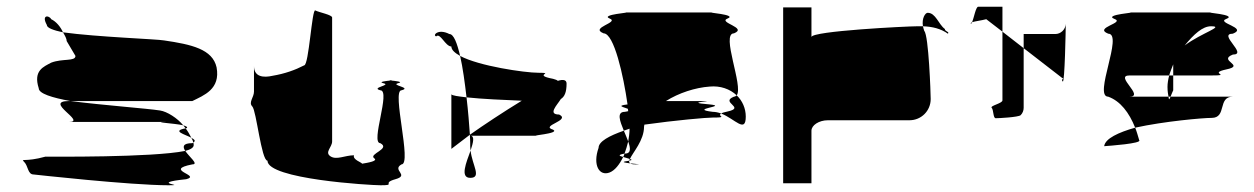

<svg xmlns="http://www.w3.org/2000/svg" viewBox="-20 -732 3723 570"><path d="M52 -251C64 -239 62 -214 80 -214C80 -214 367 -182 480 -182C540 -182 417 -188 533 -200C579 -212 463 -227 551 -244C571 -244 542 -266 530 -284C431 -264 130 -267 115 -267C54 -250 40 -263 52 -251ZM95 -470C95 -454 135 -442 189 -432H551C585 -449 635 -467 623 -532C611 -586 549 -600 467 -612C446 -616 269 -622 167 -636C173 -626 178 -617 178 -610L204 -566C204 -549 166 -559 132 -546C110 -534 78 -523 95 -470ZM119 -658C102 -689 126 -687 132 -675C147 -668 160 -652 167 -636C139 -642 119 -649 119 -658ZM185 -370C238 -370 107 -432 185 -432H189C292 -419 417 -410 455 -404C476 -401 507 -381 524 -360C499 -366 419 -370 480 -370ZM524 -360C526 -357 529 -354 531 -351H533C539 -354 534 -357 524 -360ZM530 -284C522 -296 522 -307 551 -307C552 -308 553 -308 554 -309C555 -306 555 -303 555 -301C555 -294 546 -288 530 -284ZM531 -351C538 -342 544 -331 548 -323C530 -333 488 -343 531 -351ZM548 -323C551 -318 553 -313 554 -309C562 -314 557 -318 548 -323Z M729 -416C741 -404 756 -255 774 -255C774 -200 1079 -182 1110 -182C1158 -182 1111 -188 1154 -200C1197 -212 1142 -227 1172 -244C1204 -244 1142 -464 1172 -464C1204 -472 1138 -479 1162 -485C1180 -489 1152 -492 1140 -493C1129 -492 1101 -489 1118 -485C1144 -479 1079 -472 1109 -464C1141 -464 1079 -307 1109 -307C1141 -290 1073 -275 1091 -262C1103 -254 1073 -249 1055 -246C1054 -250 1026 -258 1031 -271C1004 -271 979 -256 961 -268C943 -280 966 -295 966 -312V-680C966 -688 928 -695 916 -701C906 -707 897 -538 883 -538C856 -524 825 -513 789 -507C763 -501 734 -503 734 -536V-460C734 -443 717 -428 729 -416ZM1140 -493C1135 -494 1133 -494 1140 -494C1147 -494 1145 -494 1140 -493Z M1275 -624C1287 -636 1302 -594 1320 -594C1320 -584 1330 -575 1346 -566C1337 -604 1327 -631 1314 -631C1281 -648 1263 -627 1275 -624ZM1320 -290C1320 -290 1342 -307 1375 -332C1373 -361 1370 -401 1365 -443C1340 -446 1323 -448 1320 -452ZM1346 -566C1401 -536 1538 -516 1578 -516C1631 -516 1558 -510 1622 -498C1630 -496 1634 -494 1636 -492C1652 -497 1662 -495 1662 -484C1662 -458 1656 -445 1645 -438C1634 -420 1605 -392 1640 -392C1676 -374 1582 -359 1622 -347C1645 -335 1543 -329 1578 -329H1376C1390 -329 1385 -309 1377 -285C1377 -289 1376 -292 1376 -296C1376 -303 1376 -316 1375 -332C1416 -361 1475 -400 1529 -433C1481 -435 1410 -438 1365 -443C1360 -486 1354 -531 1346 -566ZM1376 -204C1411 -204 1382 -241 1377 -285C1364 -249 1345 -204 1376 -204Z M1757 -293C1739 -242 1759 -208 1790 -220C1805 -226 1819 -243 1830 -266C1819 -269 1812 -272 1834 -276C1838 -287 1842 -299 1845 -312C1841 -322 1837 -333 1832 -344C1789 -329 1757 -312 1757 -293ZM1772 -633C1729 -650 1820 -665 1790 -677C1760 -689 1860 -695 1835 -695H2096C2070 -695 2171 -689 2140 -677C2110 -665 2201 -650 2159 -633C2119 -633 2188 -475 2167 -449C2147 -468 2118 -478 2087 -475C2044 -472 1995 -456 1957 -432H2059C2125 -432 1996 -429 2087 -422C2145 -416 2021 -409 2096 -400C2104 -400 2113 -398 2121 -395C2107 -387 2144 -383 2096 -383C2077 -383 1986 -375 1893 -362C1893 -360 1892 -358 1892 -356C1892 -315 1859 -280 1850 -260C1845 -262 1836 -264 1830 -266C1832 -269 1833 -272 1834 -276H1835C1854 -276 1852 -292 1845 -312C1847 -324 1849 -337 1849 -350C1843 -348 1838 -346 1832 -344C1820 -373 1810 -400 1835 -400C1839 -401 1843 -401 1845 -402C1845 -404 1844 -407 1844 -409C1832 -414 1808 -418 1843 -422C1831 -507 1803 -633 1772 -633ZM1843 -254C1845 -254 1847 -255 1848 -255C1847 -252 1848 -249 1851 -247C1835 -249 1821 -251 1843 -254ZM1848 -255C1858 -257 1856 -258 1850 -260C1849 -258 1848 -257 1848 -255ZM1851 -247C1854 -245 1858 -244 1866 -244C1889 -244 1869 -245 1851 -247ZM2121 -395C2162 -379 2194 -335 2194 -386C2194 -410 2184 -433 2167 -449C2165 -447 2162 -445 2159 -445C2116 -428 2195 -413 2140 -401C2130 -399 2124 -397 2121 -395Z M2305 -188H2389V-344C2389 -360 2411 -375 2438 -375H2680C2715 -375 2743 -403 2743 -438C2743 -454 2737 -627 2724 -640C2722 -645 2721 -650 2720 -654H2702C2674 -654 2389 -640 2389 -622V-710H2305ZM2720 -654C2716 -678 2727 -694 2734 -694C2758 -694 2766 -660 2785 -646C2785 -638 2800 -638 2794 -632C2773 -647 2748 -653 2720 -654Z M2862 -662C2863 -661 2865 -663 2866 -666C2863 -665 2861 -663 2862 -662ZM2866 -666C2871 -678 2877 -712 2884 -712H2956V-638L2908 -675C2893 -671 2874 -669 2866 -666ZM2924 -412C2930 -406 2928 -381 2936 -381C2945 -381 3003 -384 3010 -390C3016 -396 3019 -404 3019 -412V-589L2956 -638V-434C2956 -425 2918 -418 2924 -412ZM3019 -589V-631H3113C3129 -631 3143 -644 3144 -661C3144 -647 3141 -484 3135 -490C3128 -497 3142 -500 3134 -500ZM3144 -662C3144 -662 3144 -661 3144 -661C3144 -661 3144 -662 3144 -662Z M3258 -298C3272 -299 3372 -306 3362 -316C3358 -329 3355 -341 3350 -353C3301 -339 3261 -321 3258 -298ZM3270 -445C3225 -445 3316 -632 3270 -632C3225 -650 3322 -664 3288 -676C3255 -689 3361 -695 3333 -695H3577C3549 -695 3655 -689 3621 -676C3588 -664 3686 -650 3640 -632C3594 -632 3686 -570 3640 -570C3594 -552 3679 -538 3621 -526C3564 -514 3640 -508 3577 -508H3463V-541C3459 -530 3454 -519 3451 -508H3333C3287 -508 3380 -445 3333 -445H3449C3450 -433 3452 -437 3455 -445H3640C3594 -445 3623 -382 3577 -382C3551 -382 3437 -372 3350 -353C3332 -398 3306 -432 3270 -445ZM3446 -474C3446 -460 3448 -451 3449 -445H3455C3458 -453 3463 -464 3463 -464V-508H3451C3448 -496 3446 -485 3446 -474ZM3497 -597C3548 -635 3617 -654 3575 -654C3550 -654 3524 -630 3497 -597Z"/></svg>

Font: bitstorm
Style: suext
Weight: 400
Version: Version 0.2